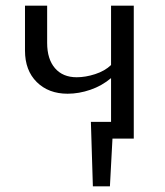

<svg xmlns="http://www.w3.org/2000/svg" viewBox="-20 -488 580 676"><path d="M451 -468V0H376L367 168H307L300 -59H371V-213Q339 -186 298.5 -172Q258 -158 218 -158Q151 -158 109.5 -199Q68 -240 68 -310V-468H146V-337Q146 -280 173.5 -248Q201 -216 250 -216Q281 -216 315 -227Q349 -238 371 -259V-468Z"/></svg>

Font: Ysabeau SC Medium
Style: Regular
Weight: 500
Designer: Christian Thalmann (Catharsis Fonts)
Version: Version 0.003